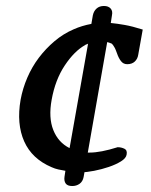

<svg xmlns="http://www.w3.org/2000/svg" viewBox="-20 -572 506 643"><path d="M252 5H250L265 -7L260 21Q257 36 246.5 43.5Q236 51 222 51Q206 51 200 42.5Q194 34 196 20L199 0Q187 -2 175.5 -4.5Q164 -7 153 -12Q87 -40 61 -98.5Q35 -157 49 -238Q56 -276 71.5 -312Q87 -348 110 -378.5Q133 -409 162.5 -434Q192 -459 227 -474Q254 -486 286 -492L291 -521Q294 -535 303.5 -543.5Q313 -552 328 -552Q343 -552 350.5 -543.5Q358 -535 355 -521L351 -495Q372 -493 397.5 -488.5Q423 -484 458 -473L443 -389Q441 -375 431.5 -366Q422 -357 406 -357Q393 -357 385 -367.5Q377 -378 372 -393Q370 -398 368 -403.5Q366 -409 363 -414Q358 -423 354 -426Q344 -430 339 -431L274 -61H280Q317 -61 374 -79Q386 -79 396.5 -74Q407 -69 404 -54Q402 -42 385 -31.5Q368 -21 344.5 -13Q321 -5 295.5 0Q270 5 252 5ZM213 -76 275 -426Q273 -424 270 -423.5Q267 -423 265 -421Q229 -401 197 -353Q165 -305 153 -238Q142 -178 158.5 -136.5Q175 -95 213 -76Z"/></svg>

Font: Jura
Style: Bold Italic
Weight: 700
Designer: Ed Merritt
Foundry: Ten by Twenty
Version: Version 1.007